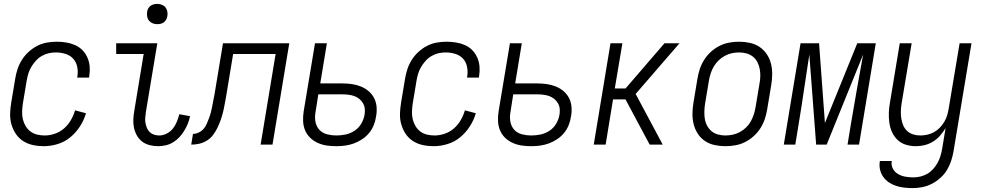

<svg xmlns="http://www.w3.org/2000/svg" viewBox="-20 -742 5040 985"><path d="M205 8Q176 8 148.5 2Q121 -4 98.5 -18.5Q76 -33 61 -55.5Q46 -78 38.5 -104.5Q31 -131 32 -160Q33 -189 38 -218L58 -338Q62 -363 70 -387.5Q78 -412 92.5 -435Q107 -458 127.5 -476.5Q148 -495 171.5 -507Q195 -519 220.5 -523.5Q246 -528 271 -528Q296 -528 320 -524Q344 -520 365.5 -510.5Q387 -501 403 -484.5Q419 -468 428.5 -446.5Q438 -425 440 -401Q442 -377 438 -352L437 -344H376L377 -350Q381 -375 376 -399.5Q371 -424 355.5 -441Q340 -458 316 -465.5Q292 -473 267 -473Q248 -473 230 -469Q212 -465 194.5 -455Q177 -445 164 -430.5Q151 -416 141 -399.5Q131 -383 125.5 -365Q120 -347 117 -329L97 -209Q94 -188 93.5 -168Q93 -148 97.5 -129.5Q102 -111 112 -94.5Q122 -78 137 -67Q152 -56 170.5 -51.5Q189 -47 210 -47Q235 -47 261.5 -56Q288 -65 309 -83.5Q330 -102 344 -126.5Q358 -151 365 -176L421 -161Q411 -126 390.5 -94Q370 -62 341 -38Q312 -14 276 -3Q240 8 205 8Z M791 8Q769 8 747.5 2.5Q726 -3 709.5 -15.5Q693 -28 682.5 -46.5Q672 -65 667.5 -86Q663 -107 664 -129.5Q665 -152 669 -174L717 -465H576V-520H787L728 -165Q726 -151 725 -137Q724 -123 726.5 -110Q729 -97 734 -85Q739 -73 748.5 -64Q758 -55 770.5 -51Q783 -47 797 -47Q816 -47 835 -56.5Q854 -66 867 -82.5Q880 -99 887.5 -118Q895 -137 900 -156L955 -146Q951 -126 943.5 -107.5Q936 -89 925 -71Q914 -53 900 -38Q886 -23 868 -12Q850 -1 830 3.5Q810 8 791 8ZM787 -618Q774 -618 763 -622.5Q752 -627 744.5 -636Q737 -645 735 -657.5Q733 -670 735 -683Q736 -691 741 -699.5Q746 -708 753.5 -713Q761 -718 769.5 -720Q778 -722 786 -722Q799 -722 810.5 -717.5Q822 -713 829 -704Q836 -695 838.5 -682.5Q841 -670 838 -657Q837 -649 832 -640.5Q827 -632 820 -627Q813 -622 804 -620Q795 -618 787 -618Z M1317 0 1394 -465H1176L1140 -247Q1136 -227 1132.5 -206.5Q1129 -186 1124 -166Q1119 -146 1112 -126Q1105 -106 1095.5 -86.5Q1086 -67 1073 -49.5Q1060 -32 1041 -20.5Q1022 -9 1001.5 -4.5Q981 0 961 0L970 -55Q984 -55 999 -62Q1014 -69 1024.5 -81Q1035 -93 1041 -107.5Q1047 -122 1052.5 -136.5Q1058 -151 1062 -166Q1066 -181 1068.5 -195.5Q1071 -210 1074 -225Q1077 -240 1080 -255L1124 -520H1464L1378 0Z M1706 8Q1680 8 1656 4.5Q1632 1 1610 -9Q1588 -19 1571 -35.5Q1554 -52 1545 -74Q1536 -96 1535 -121Q1534 -146 1538 -171L1596 -520H1657L1623 -314H1737Q1762 -314 1786 -310.5Q1810 -307 1832 -298Q1854 -289 1871.5 -274Q1889 -259 1899.5 -238.5Q1910 -218 1912 -193Q1914 -168 1909 -143Q1906 -121 1897 -99Q1888 -77 1873 -59Q1858 -41 1837.5 -27.5Q1817 -14 1795 -6Q1773 2 1750.5 5Q1728 8 1706 8ZM1705 -47Q1729 -47 1753 -52Q1777 -57 1798.5 -71Q1820 -85 1833 -107Q1846 -129 1850 -152Q1853 -168 1851.5 -183.5Q1850 -199 1842.5 -212Q1835 -225 1823.5 -234.5Q1812 -244 1798 -249Q1784 -254 1768 -256Q1752 -258 1736 -258H1613L1598 -162Q1594 -138 1599 -114.5Q1604 -91 1619.5 -75Q1635 -59 1658 -53Q1681 -47 1705 -47Z M2205 8Q2176 8 2148.5 2Q2121 -4 2098.5 -18.5Q2076 -33 2061 -55.5Q2046 -78 2038.5 -104.5Q2031 -131 2032 -160Q2033 -189 2038 -218L2058 -338Q2062 -363 2070 -387.5Q2078 -412 2092.5 -435Q2107 -458 2127.5 -476.5Q2148 -495 2171.5 -507Q2195 -519 2220.5 -523.5Q2246 -528 2271 -528Q2296 -528 2320 -524Q2344 -520 2365.5 -510.5Q2387 -501 2403 -484.5Q2419 -468 2428.5 -446.5Q2438 -425 2440 -401Q2442 -377 2438 -352L2437 -344H2376L2377 -350Q2381 -375 2376 -399.5Q2371 -424 2355.5 -441Q2340 -458 2316 -465.5Q2292 -473 2267 -473Q2248 -473 2230 -469Q2212 -465 2194.5 -455Q2177 -445 2164 -430.5Q2151 -416 2141 -399.5Q2131 -383 2125.5 -365Q2120 -347 2117 -329L2097 -209Q2094 -188 2093.5 -168Q2093 -148 2097.5 -129.5Q2102 -111 2112 -94.5Q2122 -78 2137 -67Q2152 -56 2170.5 -51.5Q2189 -47 2210 -47Q2235 -47 2261.5 -56Q2288 -65 2309 -83.5Q2330 -102 2344 -126.5Q2358 -151 2365 -176L2421 -161Q2411 -126 2390.5 -94Q2370 -62 2341 -38Q2312 -14 2276 -3Q2240 8 2205 8Z M2706 8Q2680 8 2656 4.5Q2632 1 2610 -9Q2588 -19 2571 -35.5Q2554 -52 2545 -74Q2536 -96 2535 -121Q2534 -146 2538 -171L2596 -520H2657L2623 -314H2737Q2762 -314 2786 -310.5Q2810 -307 2832 -298Q2854 -289 2871.5 -274Q2889 -259 2899.5 -238.5Q2910 -218 2912 -193Q2914 -168 2909 -143Q2906 -121 2897 -99Q2888 -77 2873 -59Q2858 -41 2837.5 -27.5Q2817 -14 2795 -6Q2773 2 2750.5 5Q2728 8 2706 8ZM2705 -47Q2729 -47 2753 -52Q2777 -57 2798.5 -71Q2820 -85 2833 -107Q2846 -129 2850 -152Q2853 -168 2851.5 -183.5Q2850 -199 2842.5 -212Q2835 -225 2823.5 -234.5Q2812 -244 2798 -249Q2784 -254 2768 -256Q2752 -258 2736 -258H2613L2598 -162Q2594 -138 2599 -114.5Q2604 -91 2619.5 -75Q2635 -59 2658 -53Q2681 -47 2705 -47Z M3380 0H3313L3189 -232H3125L3087 0H3026L3112 -520H3173L3134 -288H3189L3389 -520H3466L3241 -260Z M3701 8Q3673 8 3645.5 2Q3618 -4 3596 -19Q3574 -34 3559.5 -56.5Q3545 -79 3538.5 -105.5Q3532 -132 3532.5 -160.5Q3533 -189 3538 -218L3558 -338Q3562 -363 3570 -387.5Q3578 -412 3592.5 -435Q3607 -458 3627.5 -476.5Q3648 -495 3672 -507Q3696 -519 3721.5 -523.5Q3747 -528 3772 -528Q3800 -528 3827.5 -522Q3855 -516 3877 -501Q3899 -486 3914 -463.5Q3929 -441 3935.5 -414.5Q3942 -388 3941.5 -359.5Q3941 -331 3936 -302L3916 -182Q3912 -157 3904 -132.5Q3896 -108 3881.5 -85Q3867 -62 3846.5 -43.5Q3826 -25 3802 -13Q3778 -1 3752 3.5Q3726 8 3701 8ZM3701 -47Q3720 -47 3739 -51Q3758 -55 3775.5 -64.5Q3793 -74 3807.5 -88Q3822 -102 3831.5 -119Q3841 -136 3847 -154.5Q3853 -173 3856 -191L3876 -311Q3880 -331 3880.5 -350.5Q3881 -370 3877.5 -388.5Q3874 -407 3865.5 -423.5Q3857 -440 3842.5 -451.5Q3828 -463 3809.5 -468Q3791 -473 3772 -473Q3753 -473 3734.5 -469Q3716 -465 3698.5 -455.5Q3681 -446 3666.5 -432Q3652 -418 3642 -401Q3632 -384 3626 -365.5Q3620 -347 3617 -329L3597 -209Q3594 -189 3593.5 -169.5Q3593 -150 3596 -131.5Q3599 -113 3608 -96.5Q3617 -80 3631 -68.5Q3645 -57 3663.5 -52Q3682 -47 3701 -47Z M4001 0 4087 -520H4182L4212 -111L4378 -520H4473L4387 0H4328L4345 -104Q4360 -194 4376 -283.5Q4392 -373 4408 -462L4221 0H4167L4132 -462Q4118 -373 4105 -283.5Q4092 -194 4077 -104L4060 0Z M4662 223Q4640 223 4618.5 220.5Q4597 218 4577 211.5Q4557 205 4540 193.5Q4523 182 4511 165Q4499 148 4494.5 127Q4490 106 4494 84H4555Q4551 105 4560.5 123Q4570 141 4587.5 151Q4605 161 4625 164.5Q4645 168 4666 168Q4684 168 4702.5 163.5Q4721 159 4737.5 149.5Q4754 140 4767 125.5Q4780 111 4789.5 94Q4799 77 4804.5 59Q4810 41 4813 24L4831 -85Q4819 -65 4803 -46.5Q4787 -28 4766.5 -15.5Q4746 -3 4723.5 2.5Q4701 8 4679 8Q4652 8 4627.5 0.5Q4603 -7 4585 -24Q4567 -41 4556.5 -64Q4546 -87 4542.5 -112.5Q4539 -138 4540 -164.5Q4541 -191 4546 -218L4596 -520H4657L4605 -209Q4602 -189 4601.5 -170Q4601 -151 4604 -133Q4607 -115 4614 -98.5Q4621 -82 4634 -70Q4647 -58 4664.5 -52.5Q4682 -47 4702 -47Q4719 -47 4737 -51Q4755 -55 4771.5 -64Q4788 -73 4801 -86.5Q4814 -100 4824 -116.5Q4834 -133 4839 -150Q4844 -167 4847 -185L4903 -520H4964L4872 33Q4868 57 4860 82Q4852 107 4838.5 129.5Q4825 152 4804.5 170.5Q4784 189 4760.5 201Q4737 213 4712 218Q4687 223 4662 223Z"/></svg>

Font: Iosevka Term Curly Light
Style: Italic
Weight: 300
Italic angle: -9°
Designer: Belleve Invis
Foundry: Belleve Invis
Version: Version 32.3.0